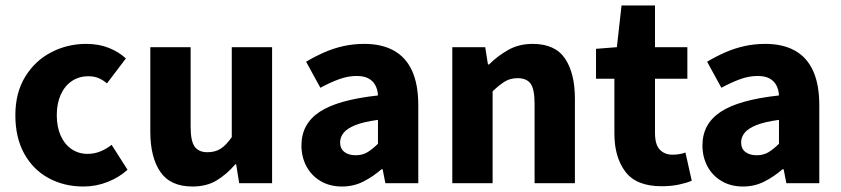

<svg xmlns="http://www.w3.org/2000/svg" viewBox="-20 -668 3066 700"><path d="M284 12Q214 12 157.5 -18.5Q101 -49 68.5 -107.5Q36 -166 36 -248Q36 -330 72 -388.5Q108 -447 167 -477.5Q226 -508 294 -508Q340 -508 376.5 -493.5Q413 -479 439 -455L370 -364Q356 -376 340 -383Q324 -390 302 -390Q268 -390 242 -372.5Q216 -355 201.5 -323Q187 -291 187 -248Q187 -205 201.5 -173Q216 -141 241.5 -124Q267 -107 299 -107Q324 -107 346 -116Q368 -125 387 -140L445 -49Q414 -21 372 -4.5Q330 12 284 12Z M682 12Q601 12 564.5 -41.5Q528 -95 528 -188V-496H675V-207Q675 -153 690 -133Q705 -113 736 -113Q764 -113 784 -125.5Q804 -138 825 -168V-496H972V0H852L841 -69H838Q806 -32 769.5 -10Q733 12 682 12Z M1227 12Q1182 12 1148.5 -8Q1115 -28 1097 -62Q1079 -96 1079 -138Q1079 -216 1145 -260Q1211 -304 1358 -320Q1357 -341 1348.5 -357Q1340 -373 1323.5 -382Q1307 -391 1280 -391Q1249 -391 1217 -379.5Q1185 -368 1148 -348L1096 -443Q1128 -462 1162 -477Q1196 -492 1232.5 -500Q1269 -508 1308 -508Q1372 -508 1416 -483.5Q1460 -459 1482.5 -409.5Q1505 -360 1505 -284V0H1385L1375 -51H1371Q1340 -24 1304.5 -6Q1269 12 1227 12ZM1277 -102Q1302 -102 1320.5 -113.5Q1339 -125 1358 -144V-231Q1306 -224 1276 -212Q1246 -200 1233 -184Q1220 -168 1220 -149Q1220 -126 1235.5 -114Q1251 -102 1277 -102Z M1629 0V-496H1749L1759 -433H1763Q1794 -464 1833 -486Q1872 -508 1922 -508Q2004 -508 2040 -454.5Q2076 -401 2076 -308V0H1929V-289Q1929 -343 1914.5 -363Q1900 -383 1867 -383Q1840 -383 1820 -370.5Q1800 -358 1776 -335V0Z M2392 11Q2300 11 2260 -42Q2220 -95 2220 -181V-381H2153V-490L2229 -496L2246 -648H2368V-496H2486V-381H2368V-183Q2368 -141 2385.5 -122.5Q2403 -104 2432 -104Q2444 -104 2456.5 -106Q2469 -108 2479 -112L2502 -9Q2483 -1 2455 5Q2427 11 2392 11Z M2689 12Q2644 12 2610.5 -8Q2577 -28 2559 -62Q2541 -96 2541 -138Q2541 -216 2607 -260Q2673 -304 2820 -320Q2819 -341 2810.5 -357Q2802 -373 2785.5 -382Q2769 -391 2742 -391Q2711 -391 2679 -379.5Q2647 -368 2610 -348L2558 -443Q2590 -462 2624 -477Q2658 -492 2694.5 -500Q2731 -508 2770 -508Q2834 -508 2878 -483.5Q2922 -459 2944.5 -409.5Q2967 -360 2967 -284V0H2847L2837 -51H2833Q2802 -24 2766.5 -6Q2731 12 2689 12ZM2739 -102Q2764 -102 2782.5 -113.5Q2801 -125 2820 -144V-231Q2768 -224 2738 -212Q2708 -200 2695 -184Q2682 -168 2682 -149Q2682 -126 2697.5 -114Q2713 -102 2739 -102Z"/></svg>

Font: Mada
Style: Bold
Weight: 700
Designer: Khaled Hosny
Version: Version 1.5